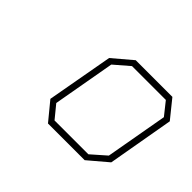

<svg xmlns="http://www.w3.org/2000/svg" viewBox="-84 -875 622 622"><g transform="rotate(45 227.0 -564.0)"><path d="M180 -391 129 -453 170 -681 236 -737H404L454 -675L414 -447L348 -391ZM188 -413H343L393 -457L431 -671L396 -715H241L190 -671L152 -457Z"/></g></svg>

Font: Tomorrow Thin
Style: Italic
Weight: 250
Italic angle: -10°
Designer: Tony de Marco, Monica Rizzolli
Foundry: Just in Type
Version: Version 2.002